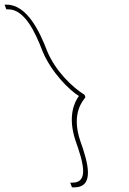

<svg xmlns="http://www.w3.org/2000/svg" viewBox="-216 -688 551 822"><path d="M-179 -648H-189L-196.3 -668H-186.3C-101 -667 -46.7 -555 -14 -469C21 -385 91.5 -316 146 -282L149.7 -272L147.8 -269C120.3 -235 96.6 -180 126.9 -87C161.7 10 190 114 102 114H92L84.7 94H94.7C164.7 94 141 8 106.9 -87C73.7 -188 101.2 -249 121.8 -277C80.6 -302 3.2 -379 -34 -469C-65.9 -553 -111.6 -647 -179 -648Z"/></svg>

Font: Nordica Plus
Style: NordicaClassicUltraLightOpObl
Weight: 300
Version: Version 1